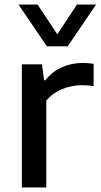

<svg xmlns="http://www.w3.org/2000/svg" viewBox="-20 -828 444 848"><path d="M76.5 0V-544H165.5L174.5 -473.5H180.5Q209 -511 252.8 -530.5Q296.5 -550 344.5 -550Q358 -550 370 -549Q382 -548 393.5 -546V-447.5Q380.5 -450 366.8 -450.8Q353 -451.5 339 -451.5Q313 -451.5 284.2 -444.2Q255.5 -437 229.2 -421.8Q203 -406.5 184.5 -383.5V0ZM187 -623.5 61.5 -808H146L244 -660H222L320 -808H404.5L279 -623.5Z"/></svg>

Font: Encode Sans SemiExpanded Medium
Style: Regular
Weight: 500
Width: 6
Designer: Multiple Designers
Foundry: Impallari Type
Version: Version 3.002